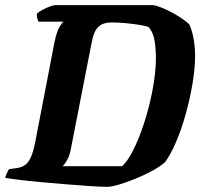

<svg xmlns="http://www.w3.org/2000/svg" viewBox="-31 -724 788 744"><path d="M386 0Q361 0 317 -3Q273 -6 223 -10Q173 -14 125 -18.5Q77 -23 40.5 -27.5Q4 -32 -11 -35Q-8 -45 -3.5 -55Q1 -65 5 -69L36 -73Q55 -76 68 -86Q81 -96 90 -118Q99 -140 106 -176L180 -560Q189 -603 200 -620.5Q211 -638 215 -640H118Q116 -645 113.5 -653Q111 -661 112 -671Q120 -679 134.5 -686.5Q149 -694 163 -699Q177 -704 182 -704H562Q574 -703 595 -694.5Q616 -686 638 -674Q660 -662 678 -649.5Q696 -637 704 -627Q715 -600 720 -569Q725 -538 725 -507Q725 -461 715.5 -403Q706 -345 689.5 -285Q673 -225 651.5 -174.5Q630 -124 608 -95Q587 -77 557 -61Q527 -45 494 -31.5Q461 -18 432.5 -9.5Q404 -1 386 0ZM212 -80H442Q462 -98 481 -134Q500 -170 517 -217Q534 -264 547 -315.5Q560 -367 567 -417.5Q574 -468 573 -510Q572 -547 566.5 -574Q561 -601 544 -620Q528 -625 504 -628.5Q480 -632 453.5 -634.5Q427 -637 402 -637Q374 -637 358.5 -626.5Q343 -616 335.5 -598.5Q328 -581 324 -558L244 -149Q239 -121 229.5 -104.5Q220 -88 212 -80Z"/></svg>

Font: Texturina Medium 12pt ExtraBold
Style: Italic
Weight: 800
Italic angle: -11°
Version: Version 1.002